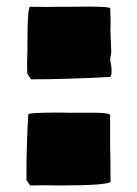

<svg xmlns="http://www.w3.org/2000/svg" viewBox="-20 -547 416 584"><path d="M162.6 -204.6 189.9 -204.1H264.2Q307.6 -204.1 314.9 -198.2V-106.4L315.9 -60.5V-25.4Q315.9 -4.4 316.4 5.9Q306.2 17.1 157.7 17.1L127 16.6H107.9Q84 16.6 71.8 17.1Q60.5 2 60.5 -1V-17.1Q60.5 -103.5 65.9 -199.2Q65.9 -204.6 162.6 -204.6ZM316.4 -475.6 315.9 -458.5V-454.6L318.4 -388.2L314.9 -365.2Q319.3 -347.2 319.3 -330.1Q319.3 -313 313.5 -313Q179.2 -305.7 74.2 -305.7L63 -323.2Q62.5 -333 62.5 -350.1V-359.9L63.5 -394V-423.3Q63.5 -518.6 70.8 -526.4Q89.4 -525.9 124.5 -525.9L159.7 -526.4H193.4L249.5 -526.9Q315.4 -526.9 315.4 -521.5Q316.4 -491.2 316.4 -475.6Z"/></svg>

Font: Bowlby One
Style: Regular
Weight: 400
Designer: vernon adams
Foundry: vernon adams
Version: Version 1.000